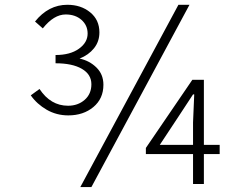

<svg xmlns="http://www.w3.org/2000/svg" viewBox="-20 -762 1040 795"><path d="M157.2 -644.5 125 -672.9Q180.7 -742.2 258.8 -742.2Q315.4 -742.2 353.5 -710.9Q391.6 -679.7 391.6 -627.9Q391.6 -589.8 369.1 -562Q346.7 -534.2 309.6 -519.5Q350.6 -510.7 379.4 -482.4Q408.2 -454.1 408.2 -411.1Q408.2 -353.5 366.7 -318.8Q325.2 -284.2 262.7 -284.2Q213.9 -284.2 173.3 -307.6Q132.8 -331.1 107.4 -367.2L143.6 -393.6Q189.5 -324.2 261.7 -324.2Q302.7 -324.2 330.6 -348.6Q358.4 -373 358.4 -413.1Q358.4 -454.1 318.8 -477.1Q279.3 -500 210 -500V-534.2Q270.5 -534.2 306.6 -560.1Q342.8 -585.9 342.8 -623Q342.8 -657.2 317.4 -679.7Q292 -702.1 252 -702.1Q203.1 -702.1 157.2 -644.5ZM718.8 -742.2H764.6L358.4 12.7H312.5ZM641.6 -162.1H779.3V-254.9L784.2 -371.1H779.3L719.7 -280.3ZM889.6 -162.1V-124H824.2V0H779.3V-124H584V-149.4L776.4 -431.6H824.2V-162.1Z"/></svg>

Font: GenEi Gothic M Light
Style: Regular
Weight: 300
Designer: o_tamon (Modified); [Source Han Sans]
Ryoko NISHIZUKA  (kana & ideographs); Paul D. Hunt (Latin, Greek & Cyrillic); Wenl
Version: Version 1.1a;Original Version 1.004